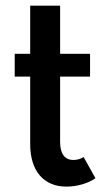

<svg xmlns="http://www.w3.org/2000/svg" viewBox="-20 -660 372 694"><path d="M33.2 -383.2V-465.5H89.1V-639.5H197.3V-465.5H305.5V-383.2H197.3V-146.4Q197.3 -115 209.5 -98.4Q221.8 -81.8 245.5 -81.8Q265.5 -81.8 282.3 -92.3L325 -15.9Q305.5 -1.8 276.8 6.4Q248.2 14.5 220 14.5Q189.1 14.5 164.8 4.1Q140.5 -6.4 123.6 -26.1Q106.8 -45.9 98 -74.3Q89.1 -102.7 89.1 -139.1V-383.2Z"/></svg>

Font: Spartan MB SemBd
Style: Regular
Weight: 600
Designer: Matt Bailey, Mirko Velimirovic
Foundry: Matt Bailey
Version: Version 1.005